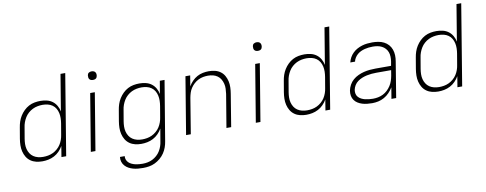

<svg xmlns="http://www.w3.org/2000/svg" viewBox="-74 -1116 4349 1719"><g transform="rotate(-10 2100.0 -256.0)"><path d="M232 8Q203 8 175.5 1.5Q148 -5 125.5 -21Q103 -37 89 -60.5Q75 -84 68.5 -111Q62 -138 62.5 -167Q63 -196 68 -226L85 -326Q89 -352 97.5 -378Q106 -404 121 -428Q136 -452 156.5 -472Q177 -492 201.5 -505Q226 -518 253 -523Q280 -528 307 -528Q337 -528 365.5 -521Q394 -514 416 -497.5Q438 -481 452.5 -456Q467 -431 472 -403L527 -735H570L449 0H406L422 -98Q408 -73 387 -51.5Q366 -30 340 -16.5Q314 -3 286.5 2.5Q259 8 232 8ZM246 -30Q268 -30 290.5 -34Q313 -38 334.5 -48Q356 -58 375 -74.5Q394 -91 406.5 -110.5Q419 -130 427 -152.5Q435 -175 438 -197L455 -297Q459 -321 459.5 -345Q460 -369 455 -391.5Q450 -414 438.5 -433.5Q427 -453 408.5 -466Q390 -479 367 -484.5Q344 -490 320 -490Q298 -490 274.5 -485.5Q251 -481 229.5 -470.5Q208 -460 189.5 -443.5Q171 -427 158.5 -406.5Q146 -386 138 -364Q130 -342 127 -319L110 -219Q106 -195 105.5 -171.5Q105 -148 110.5 -126Q116 -104 128 -85Q140 -66 158.5 -53.5Q177 -41 199.5 -35.5Q222 -30 246 -30Z M673 0 759 -520H801L715 0ZM805 -631Q795 -631 786.5 -634Q778 -637 772.5 -644Q767 -651 766 -660.5Q765 -670 766 -680Q767 -686 770 -692Q773 -698 779 -702Q785 -706 791.5 -707.5Q798 -709 804 -709Q814 -709 822.5 -706Q831 -703 836.5 -696Q842 -689 843.5 -679.5Q845 -670 843 -660Q842 -654 839 -648Q836 -642 830.5 -638Q825 -634 818 -632.5Q811 -631 805 -631Z M1110 223Q1087 223 1064 221Q1041 219 1019.5 213Q998 207 979.5 197Q961 187 946.5 171Q932 155 925.5 134Q919 113 922 90H965Q963 107 969 122.5Q975 138 986.5 149Q998 160 1013 167Q1028 174 1044.5 178Q1061 182 1078 183.5Q1095 185 1112 185Q1135 185 1158 180.5Q1181 176 1202 165.5Q1223 155 1241.5 138.5Q1260 122 1272.5 101.5Q1285 81 1292.5 59Q1300 37 1303 14L1322 -98Q1308 -73 1287 -51.5Q1266 -30 1240 -16.5Q1214 -3 1186.5 2.5Q1159 8 1132 8Q1103 8 1075.5 1.5Q1048 -5 1025.5 -21Q1003 -37 989 -60.5Q975 -84 968.5 -111Q962 -138 962.5 -167Q963 -196 968 -226L985 -326Q989 -352 997.5 -378Q1006 -404 1021 -428Q1036 -452 1056.5 -472Q1077 -492 1101.5 -505Q1126 -518 1153 -523Q1180 -528 1207 -528Q1237 -528 1265.5 -521Q1294 -514 1316 -497.5Q1338 -481 1352.5 -456Q1367 -431 1372 -403L1392 -520H1435L1345 21Q1341 48 1331.5 75Q1322 102 1306 126Q1290 150 1267 169.5Q1244 189 1218 201.5Q1192 214 1164.5 218.5Q1137 223 1110 223ZM1146 -30Q1168 -30 1190.5 -34Q1213 -38 1234.5 -48Q1256 -58 1275 -74.5Q1294 -91 1306.5 -110.5Q1319 -130 1327 -152.5Q1335 -175 1338 -197L1355 -297Q1359 -321 1359.5 -345Q1360 -369 1355 -391.5Q1350 -414 1338.5 -433.5Q1327 -453 1308.5 -466Q1290 -479 1267 -484.5Q1244 -490 1220 -490Q1198 -490 1174.5 -485.5Q1151 -481 1129.5 -470.5Q1108 -460 1089.5 -443.5Q1071 -427 1058.5 -406.5Q1046 -386 1038 -364Q1030 -342 1027 -319L1010 -219Q1006 -195 1005.5 -171.5Q1005 -148 1010.5 -126Q1016 -104 1028 -85Q1040 -66 1058.5 -53.5Q1077 -41 1099.5 -35.5Q1122 -30 1146 -30Z M1539 0 1625 -520H1668L1652 -423Q1666 -448 1686.5 -469Q1707 -490 1731.5 -503.5Q1756 -517 1783.5 -522.5Q1811 -528 1837 -528Q1866 -528 1893.5 -521.5Q1921 -515 1943 -499Q1965 -483 1978.5 -459Q1992 -435 1998 -408Q2004 -381 2003 -352Q2002 -323 1997 -294L1949 0H1906L1956 -301Q1959 -324 1960 -347.5Q1961 -371 1955.5 -393Q1950 -415 1939 -434Q1928 -453 1910 -466Q1892 -479 1870 -484.5Q1848 -490 1824 -490Q1802 -490 1780 -486Q1758 -482 1736.5 -471.5Q1715 -461 1697 -444.5Q1679 -428 1666 -408.5Q1653 -389 1646 -367Q1639 -345 1635 -323L1582 0Z M2173 0 2259 -520H2301L2215 0ZM2305 -631Q2295 -631 2286.5 -634Q2278 -637 2272.5 -644Q2267 -651 2266 -660.5Q2265 -670 2266 -680Q2267 -686 2270 -692Q2273 -698 2279 -702Q2285 -706 2291.5 -707.5Q2298 -709 2304 -709Q2314 -709 2322.5 -706Q2331 -703 2336.5 -696Q2342 -689 2343.5 -679.5Q2345 -670 2343 -660Q2342 -654 2339 -648Q2336 -642 2330.5 -638Q2325 -634 2318 -632.5Q2311 -631 2305 -631Z M2632 8Q2603 8 2575.5 1.5Q2548 -5 2525.5 -21Q2503 -37 2489 -60.5Q2475 -84 2468.5 -111Q2462 -138 2462.5 -167Q2463 -196 2468 -226L2485 -326Q2489 -352 2497.5 -378Q2506 -404 2521 -428Q2536 -452 2556.5 -472Q2577 -492 2601.5 -505Q2626 -518 2653 -523Q2680 -528 2707 -528Q2737 -528 2765.5 -521Q2794 -514 2816 -497.5Q2838 -481 2852.5 -456Q2867 -431 2872 -403L2927 -735H2970L2849 0H2806L2822 -98Q2808 -73 2787 -51.5Q2766 -30 2740 -16.5Q2714 -3 2686.5 2.5Q2659 8 2632 8ZM2646 -30Q2668 -30 2690.5 -34Q2713 -38 2734.5 -48Q2756 -58 2775 -74.5Q2794 -91 2806.5 -110.5Q2819 -130 2827 -152.5Q2835 -175 2838 -197L2855 -297Q2859 -321 2859.5 -345Q2860 -369 2855 -391.5Q2850 -414 2838.5 -433.5Q2827 -453 2808.5 -466Q2790 -479 2767 -484.5Q2744 -490 2720 -490Q2698 -490 2674.5 -485.5Q2651 -481 2629.5 -470.5Q2608 -460 2589.5 -443.5Q2571 -427 2558.5 -406.5Q2546 -386 2538 -364Q2530 -342 2527 -319L2510 -219Q2506 -195 2505.5 -171.5Q2505 -148 2510.5 -126Q2516 -104 2528 -85Q2540 -66 2558.5 -53.5Q2577 -41 2599.5 -35.5Q2622 -30 2646 -30Z M3230 8Q3207 8 3184 5.5Q3161 3 3140 -3.5Q3119 -10 3100.5 -21.5Q3082 -33 3069.5 -50.5Q3057 -68 3053 -90.5Q3049 -113 3053 -137Q3058 -163 3071.5 -188Q3085 -213 3106.5 -231.5Q3128 -250 3154 -262Q3180 -274 3206.5 -280.5Q3233 -287 3259.5 -289.5Q3286 -292 3312 -292H3454L3461 -331Q3464 -352 3463.5 -374Q3463 -396 3456 -415Q3449 -434 3435.5 -449Q3422 -464 3403.5 -473.5Q3385 -483 3364 -486.5Q3343 -490 3321 -490Q3303 -490 3285 -488Q3267 -486 3249 -481.5Q3231 -477 3213.5 -469Q3196 -461 3181.5 -448.5Q3167 -436 3156.5 -419Q3146 -402 3143 -385H3100Q3105 -408 3117 -429.5Q3129 -451 3147 -468.5Q3165 -486 3186.5 -497.5Q3208 -509 3231 -516Q3254 -523 3277.5 -525.5Q3301 -528 3324 -528Q3351 -528 3378.5 -523.5Q3406 -519 3429.5 -507Q3453 -495 3470 -476Q3487 -457 3496 -432Q3505 -407 3506 -379.5Q3507 -352 3502 -324L3449 0H3406L3423 -102Q3408 -77 3387 -55Q3366 -33 3340 -18.5Q3314 -4 3286 2Q3258 8 3230 8ZM3244 -30Q3267 -30 3290.5 -34.5Q3314 -39 3336 -50Q3358 -61 3376 -78Q3394 -95 3407.5 -116Q3421 -137 3428.5 -160Q3436 -183 3440 -205L3448 -254H3313Q3291 -254 3269.5 -252Q3248 -250 3226.5 -245.5Q3205 -241 3183.5 -232.5Q3162 -224 3143 -210.5Q3124 -197 3112 -177Q3100 -157 3096 -136Q3093 -117 3097 -100Q3101 -83 3112.5 -70.5Q3124 -58 3140 -50Q3156 -42 3172.5 -38Q3189 -34 3207.5 -32Q3226 -30 3244 -30Z M3832 8Q3803 8 3775.5 1.5Q3748 -5 3725.5 -21Q3703 -37 3689 -60.5Q3675 -84 3668.5 -111Q3662 -138 3662.5 -167Q3663 -196 3668 -226L3685 -326Q3689 -352 3697.5 -378Q3706 -404 3721 -428Q3736 -452 3756.5 -472Q3777 -492 3801.5 -505Q3826 -518 3853 -523Q3880 -528 3907 -528Q3937 -528 3965.5 -521Q3994 -514 4016 -497.5Q4038 -481 4052.5 -456Q4067 -431 4072 -403L4127 -735H4170L4049 0H4006L4022 -98Q4008 -73 3987 -51.5Q3966 -30 3940 -16.5Q3914 -3 3886.5 2.5Q3859 8 3832 8ZM3846 -30Q3868 -30 3890.5 -34Q3913 -38 3934.5 -48Q3956 -58 3975 -74.5Q3994 -91 4006.5 -110.5Q4019 -130 4027 -152.5Q4035 -175 4038 -197L4055 -297Q4059 -321 4059.5 -345Q4060 -369 4055 -391.5Q4050 -414 4038.5 -433.5Q4027 -453 4008.5 -466Q3990 -479 3967 -484.5Q3944 -490 3920 -490Q3898 -490 3874.5 -485.5Q3851 -481 3829.5 -470.5Q3808 -460 3789.5 -443.5Q3771 -427 3758.5 -406.5Q3746 -386 3738 -364Q3730 -342 3727 -319L3710 -219Q3706 -195 3705.5 -171.5Q3705 -148 3710.5 -126Q3716 -104 3728 -85Q3740 -66 3758.5 -53.5Q3777 -41 3799.5 -35.5Q3822 -30 3846 -30Z"/></g></svg>

Font: Iosevka Aile XLt Obl
Style: Regular
Weight: 200
Italic angle: -9°
Designer: Belleve Invis
Foundry: Belleve Invis
Version: Version 31.1.0; ttfautohint (v1.8.4)